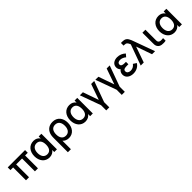

<svg xmlns="http://www.w3.org/2000/svg" viewBox="448 -2602 4709 4709"><g transform="rotate(-45 2802.5 -247.5)"><path d="M126.5 0H231.5V-446H436.5V0H541.5V-446H634.5V-540H33.5V-446H126.5Z M934.5 15C1009.5 15 1071 -17 1107 -71.5V0H1200V-540H1107V-469.5C1071.5 -523.5 1012.5 -555 937.5 -555C782.5 -555 688 -433.5 688 -270C688 -108.5 781.5 15 934.5 15ZM799 -269.5C799 -384.5 852.5 -460.5 950.5 -460.5C1049 -460.5 1093.5 -382.5 1093.5 -270.5C1093.5 -158.5 1049.5 -79.5 949 -79.5C846 -79.5 799 -164 799 -269.5Z M1339.5 -233.5V240H1444.5V-53.5C1479.5 -12.5 1537.5 15 1607.5 15C1759 15 1852.5 -107.5 1852.5 -271.5C1852.5 -433.5 1761.5 -555 1597 -555C1454 -555 1363.5 -463.5 1344.5 -332.5C1339.5 -302.5 1339.5 -269.5 1339.5 -233.5ZM1444 -270.5C1444 -383 1491 -460.5 1594.5 -460.5C1696.5 -460.5 1747 -383.5 1747 -271C1747 -159.5 1696 -79.5 1594.5 -79.5C1493.5 -79.5 1444 -156.5 1444 -270.5Z M2179 15C2254 15 2315.5 -17 2351.5 -71.5V0H2444.5V-540H2351.5V-469.5C2316 -523.5 2257 -555 2182 -555C2027 -555 1932.5 -433.5 1932.5 -270C1932.5 -108.5 2026 15 2179 15ZM2043.5 -269.5C2043.5 -384.5 2097 -460.5 2195 -460.5C2293.5 -460.5 2338 -382.5 2338 -270.5C2338 -158.5 2294 -79.5 2193.5 -79.5C2090.5 -79.5 2043.5 -164 2043.5 -269.5Z M2730.5 180H2836.5V0L3032.5 -540H2927L2783.5 -131L2640 -540H2534.5L2730.5 0Z M3268.5 180H3374.5V0L3570.5 -540H3465L3321.5 -131L3178 -540H3072.5L3268.5 0Z M3843.5 15C3948.5 15 4035 -32 4082.5 -111L3999.5 -165.5C3961 -113 3910 -83.5 3846 -83.5C3779.5 -83.5 3737.5 -115.5 3737.5 -167.5C3737.5 -228.5 3792.5 -236.5 3866.5 -236.5H3914.5V-320.5H3866.5C3801.5 -320.5 3754 -335 3754 -386.5C3754 -436 3796.5 -457 3846 -457C3902 -457 3957.5 -430.5 3996.5 -395.5L4057.5 -467C4000.5 -522 3925.5 -555 3840.5 -555C3736.5 -555 3646.5 -499.5 3646.5 -395.5C3646.5 -352 3662 -315 3694 -283C3652 -256.5 3630.5 -208.5 3630.5 -156.5C3630.5 -47.5 3726.5 15 3843.5 15Z M4302 -540 4106 0H4211.5L4355 -409L4498.5 0H4604L4408 -540C4376.5 -627.5 4347.5 -709.5 4264.5 -728.5C4237.5 -734.5 4202.5 -735 4190.5 -735H4154.5V-643H4180.5C4252.5 -643 4273.5 -611.5 4302 -540Z M4832.5 4.5C4869 10.5 4931 10.5 4969.5 0V-88.5C4941.5 -84 4908.5 -82.5 4881 -84.5C4856.5 -87.5 4833.5 -96.5 4820 -120.5C4806.5 -143.5 4809 -172.5 4809 -217.5V-540H4704.5V-212.5C4704.5 -148 4700 -106.5 4725.5 -63.5C4752.5 -18 4791.5 -2.5 4832.5 4.5Z M5269.5 15C5344.5 15 5406 -17 5442 -71.5V0H5535V-540H5442V-469.5C5406.5 -523.5 5347.5 -555 5272.5 -555C5117.5 -555 5023 -433.5 5023 -270C5023 -108.5 5116.5 15 5269.5 15ZM5134 -269.5C5134 -384.5 5187.5 -460.5 5285.5 -460.5C5384 -460.5 5428.5 -382.5 5428.5 -270.5C5428.5 -158.5 5384.5 -79.5 5284 -79.5C5181 -79.5 5134 -164 5134 -269.5Z"/></g></svg>

Font: Eudonet SemiBold
Style: Regular
Weight: 600
Designer: Mikhail Sharanda
Foundry: Mikhail Sharanda
Version: Version 4.503;Glyphs 3.1.2 (3151)